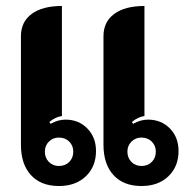

<svg xmlns="http://www.w3.org/2000/svg" viewBox="-20 -613 637 642"><path d="M50 -129V-492Q50 -540 86 -566.5Q122 -593 187 -593V-225Q165 -222 145 -205L149 -199Q174 -213 199 -213Q243 -213 272 -183.5Q301 -154 301 -108Q301 -56 267 -23.5Q233 9 177 9Q117 9 83.5 -27.5Q50 -64 50 -129ZM326 -129V-492Q326 -540 362 -566.5Q398 -593 463 -593V-225Q441 -222 421 -205L425 -199Q450 -213 475 -213Q519 -213 548 -183.5Q577 -154 577 -108Q577 -56 543 -23.5Q509 9 453 9Q393 9 359.5 -27.5Q326 -64 326 -129ZM225 -106Q225 -126 211.5 -139.5Q198 -153 177 -153Q157 -153 143.5 -139.5Q130 -126 130 -106Q130 -85 143.5 -71.5Q157 -58 177 -58Q198 -58 211.5 -71.5Q225 -85 225 -106ZM501 -106Q501 -126 487.5 -139.5Q474 -153 453 -153Q433 -153 419.5 -139.5Q406 -126 406 -106Q406 -85 419.5 -71.5Q433 -58 453 -58Q474 -58 487.5 -71.5Q501 -85 501 -106Z"/></svg>

Font: K2D ExtraBold
Style: Regular
Weight: 800
Designer: Katatrad Aksorn Co.,Ltd.
Foundry: Cadson Demak Co.,Ltd.
Version: Version 1.000; ttfautohint (v1.6)